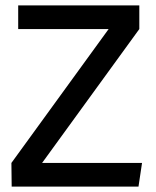

<svg xmlns="http://www.w3.org/2000/svg" viewBox="-20 -687 573 707"><path d="M380 -580H47V-667H493V-580L135 -87H503L490 0H23L22 -87Z"/></svg>

Font: Epunda Sans Medium
Style: Regular
Weight: 500
Designer: Simon Atzbach
Foundry: typofactur
Version: Version 2.204; ttfautohint (v1.8.4.7-5d5b)